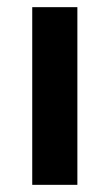

<svg xmlns="http://www.w3.org/2000/svg" viewBox="-20 -516 306 536"><path d="M70 0V-496H196V0Z"/></svg>

Font: Space 7353
Style: Regular
Weight: 400
Designer: Christine Claussen + Ruben Lyon  (Space 7353)
Version: Version 1.000;FEAKit 1.0